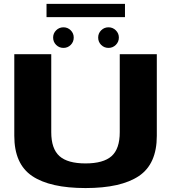

<svg xmlns="http://www.w3.org/2000/svg" viewBox="-20 -950 882 974"><path d="M414 4Q234 4 143.2 -57Q52.5 -118 52.5 -261V-675H240V-279.5Q240 -195.5 281.5 -158.2Q323 -121 413.8 -121Q504.5 -121 546 -158Q587.5 -195 587.5 -279.5V-675H775.5V-261Q775.5 -118 684.5 -57Q593.5 4 414 4ZM302 -707Q280 -707 264.8 -722.2Q249.5 -737.5 249.5 -759.5Q249.5 -781 264.8 -796.2Q280 -811.5 302 -811.5Q323.5 -811.5 338.8 -796.2Q354 -781 354 -759.5Q354 -737.5 338.8 -722.2Q323.5 -707 302 -707ZM530.5 -707Q508.5 -707 493.2 -722.2Q478 -737.5 478 -759.5Q478 -781 493.2 -796.2Q508.5 -811.5 530.5 -811.5Q552 -811.5 567.5 -796.2Q583 -781 583 -759.5Q583 -737.5 567.5 -722.2Q552 -707 530.5 -707ZM216 -863V-930.5H614V-863Z"/></svg>

Font: Anybody ExtraExpanded Regular
Style: Bold
Weight: 700
Width: 8
Designer: Tyler Finck
Foundry: Etcetera Type Company
Version: Version 1.010; ttfautohint (v1.8.3) -l 8 -r 50 -G 200 -x 14 